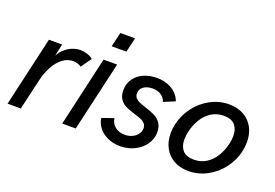

<svg xmlns="http://www.w3.org/2000/svg" viewBox="-97 -971 1810 1262"><g transform="rotate(20 808.5 -340.0)"><path d="M133.3 -487.8H225.6L207.5 -403.3Q223.6 -434.1 248.3 -454.8Q272.9 -475.6 300.3 -485.4Q327.6 -495.1 352.1 -495.1Q376 -495.1 401.1 -487.1Q426.3 -479 440.9 -465.3L389.6 -392.6Q377.4 -401.9 362.3 -406.2Q347.2 -410.6 332.5 -410.6Q294.4 -410.6 260.7 -386Q227.1 -361.3 201.9 -316.4Q176.8 -271.5 163.1 -211.9L114.3 0H21.5Z M535.6 -588.4 559.1 -689.9H662.1L638.7 -588.4ZM403.8 0 515.6 -487.8H610.4L498.5 0Z M632.3 -122.6 714.4 -150.9Q716.8 -129.4 729.2 -111.1Q741.7 -92.8 763.9 -82Q786.1 -71.3 814.9 -71.3Q845.2 -71.3 868.4 -83Q891.6 -94.7 904.3 -113.5Q917 -132.3 917 -153.3Q917 -172.9 905.5 -185.5Q894 -198.2 876.7 -205.6Q859.4 -212.9 829.6 -221.7Q790 -233.9 765.6 -245.4Q741.2 -256.8 723.6 -280.5Q706.1 -304.2 706.1 -343.8Q706.1 -390.1 730.5 -424.6Q754.9 -459 796.1 -477.1Q837.4 -495.1 887.2 -495.1Q929.2 -495.1 963.9 -481.9Q998.5 -468.8 1022 -445.6Q1045.4 -422.4 1055.7 -392.6L977.1 -359.9Q968.3 -387.7 944.3 -403.8Q920.4 -419.9 883.8 -419.9Q845.7 -419.9 821.5 -402.3Q797.4 -384.8 797.4 -354Q797.4 -335.4 808.6 -323.2Q819.8 -311 836.4 -303.7Q853 -296.4 883.3 -286.6Q923.8 -273.9 949.2 -261.2Q974.6 -248.5 992.7 -223.9Q1010.7 -199.2 1010.7 -158.7Q1010.7 -113.3 984.1 -74.7Q957.5 -36.1 911.9 -13.2Q866.2 9.8 811.5 9.8Q761.2 9.8 721.7 -8.8Q682.1 -27.3 659.2 -57.9Q636.2 -88.4 632.3 -122.6Z M1095.2 -184.6Q1095.2 -217.8 1103 -251Q1118.7 -317.9 1160.9 -373.5Q1203.1 -429.2 1263.9 -461.7Q1324.7 -494.1 1393.1 -494.1Q1453.1 -494.1 1497.1 -469Q1541 -443.8 1564 -399.9Q1586.9 -356 1586.9 -299.8Q1586.9 -266.1 1579.1 -232.9Q1564 -166.5 1521.5 -110.8Q1479 -55.2 1418.2 -22.7Q1357.4 9.8 1289.1 9.8Q1228.5 9.8 1184.8 -15.4Q1141.1 -40.5 1118.2 -84.5Q1095.2 -128.4 1095.2 -184.6ZM1481.9 -251Q1488.8 -281.2 1488.8 -307.1Q1488.8 -355 1464.1 -383.3Q1439.5 -411.6 1385.7 -411.6Q1336.9 -411.6 1299.1 -387.5Q1261.2 -363.3 1236.6 -322.8Q1211.9 -282.2 1200.7 -232.9Q1193.8 -202.6 1193.8 -176.8Q1193.8 -129.4 1218.5 -101.1Q1243.2 -72.8 1296.4 -72.8Q1345.7 -72.8 1383.5 -96.9Q1421.4 -121.1 1445.8 -161.4Q1470.2 -201.7 1481.9 -251Z"/></g></svg>

Font: Acari Sans Medium
Style: Italic
Weight: 500
Italic angle: -13°
Designer: Alfredo Marco Pradil and Stefan Peev
Foundry: Hanken Design Co.
Version: Version 1.045